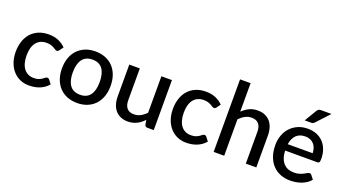

<svg xmlns="http://www.w3.org/2000/svg" viewBox="-58 -1286 3291 1840"><g transform="rotate(20 1587.5 -366.0)"><path d="M426 -410Q421 -403.5 416.5 -400Q412 -396.5 403.5 -396.5Q395 -396.5 385.8 -402.5Q376.5 -408.5 363.8 -415.8Q351 -423 333 -429Q315 -435 288 -435Q253 -435 226.8 -422.5Q200.5 -410 182.8 -386.8Q165 -363.5 156.2 -330.2Q147.5 -297 147.5 -255.5Q147.5 -212.5 157 -179Q166.5 -145.5 184.2 -122.5Q202 -99.5 227.2 -87.5Q252.5 -75.5 284 -75.5Q315 -75.5 334.5 -83Q354 -90.5 367 -99.5Q380 -108.5 389.2 -116Q398.5 -123.5 409 -123.5Q422 -123.5 429 -113.5L459.5 -74Q441 -51.5 418.5 -36Q396 -20.5 371 -10.8Q346 -1 319 3.2Q292 7.5 264.5 7.5Q217 7.5 175.8 -10.2Q134.5 -28 103.8 -61.8Q73 -95.5 55.2 -144.2Q37.5 -193 37.5 -255.5Q37.5 -312 53.5 -360.2Q69.5 -408.5 100.2 -443.5Q131 -478.5 176.5 -498.2Q222 -518 281.5 -518Q337 -518 379.2 -500Q421.5 -482 454.5 -449Z M757 -518Q813.5 -518 859.2 -499.5Q905 -481 937.2 -447Q969.5 -413 987 -364.5Q1004.5 -316 1004.5 -255.5Q1004.5 -195 987 -146.5Q969.5 -98 937.2 -63.8Q905 -29.5 859.2 -11Q813.5 7.5 757 7.5Q700 7.5 654.2 -11Q608.5 -29.5 576 -63.8Q543.5 -98 526 -146.5Q508.5 -195 508.5 -255.5Q508.5 -316 526 -364.5Q543.5 -413 576 -447Q608.5 -481 654.2 -499.5Q700 -518 757 -518ZM757 -76.5Q826 -76.5 859.8 -122.8Q893.5 -169 893.5 -255Q893.5 -341 859.8 -387.8Q826 -434.5 757 -434.5Q687 -434.5 653 -387.8Q619 -341 619 -255Q619 -169 653 -122.8Q687 -76.5 757 -76.5Z M1537.5 -510V0H1472.5Q1451 0 1445 -20.5L1437 -68Q1421 -51 1403.2 -37Q1385.5 -23 1365.5 -13Q1345.5 -3 1322.8 2.5Q1300 8 1274 8Q1232 8 1200 -6Q1168 -20 1146.2 -45.5Q1124.5 -71 1113.5 -106.8Q1102.5 -142.5 1102.5 -185.5V-510H1210V-185.5Q1210 -134 1233.8 -105.5Q1257.5 -77 1306 -77Q1341.5 -77 1372.2 -93.2Q1403 -109.5 1430 -138V-510Z M2029 -410Q2024 -403.5 2019.5 -400Q2015 -396.5 2006.5 -396.5Q1998 -396.5 1988.8 -402.5Q1979.5 -408.5 1966.8 -415.8Q1954 -423 1936 -429Q1918 -435 1891 -435Q1856 -435 1829.8 -422.5Q1803.5 -410 1785.8 -386.8Q1768 -363.5 1759.2 -330.2Q1750.5 -297 1750.5 -255.5Q1750.5 -212.5 1760 -179Q1769.5 -145.5 1787.2 -122.5Q1805 -99.5 1830.2 -87.5Q1855.5 -75.5 1887 -75.5Q1918 -75.5 1937.5 -83Q1957 -90.5 1970 -99.5Q1983 -108.5 1992.2 -116Q2001.5 -123.5 2012 -123.5Q2025 -123.5 2032 -113.5L2062.5 -74Q2044 -51.5 2021.5 -36Q1999 -20.5 1974 -10.8Q1949 -1 1922 3.2Q1895 7.5 1867.5 7.5Q1820 7.5 1778.8 -10.2Q1737.5 -28 1706.8 -61.8Q1676 -95.5 1658.2 -144.2Q1640.5 -193 1640.5 -255.5Q1640.5 -312 1656.5 -360.2Q1672.5 -408.5 1703.2 -443.5Q1734 -478.5 1779.5 -498.2Q1825 -518 1884.5 -518Q1940 -518 1982.2 -500Q2024.5 -482 2057.5 -449Z M2256 -449.5Q2287.5 -480.5 2325 -499.2Q2362.5 -518 2412.5 -518Q2454.5 -518 2486.2 -504Q2518 -490 2539.8 -464.5Q2561.5 -439 2572.5 -403.2Q2583.5 -367.5 2583.5 -324.5V0H2476.5V-324.5Q2476.5 -376 2452.8 -404.5Q2429 -433 2380.5 -433Q2344.5 -433 2313.8 -416.5Q2283 -400 2256 -371.5V0H2148.5V-740H2256Z M3044 -312.5Q3044 -339.5 3036.2 -362.8Q3028.5 -386 3013.5 -403.2Q2998.5 -420.5 2976.2 -430.2Q2954 -440 2925 -440Q2866.5 -440 2833 -406.5Q2799.5 -373 2790.5 -312.5ZM2787.5 -246.5Q2789.5 -203 2801 -171.2Q2812.5 -139.5 2831.8 -118.5Q2851 -97.5 2877.8 -87.2Q2904.5 -77 2937.5 -77Q2969 -77 2992 -84.2Q3015 -91.5 3032 -100.2Q3049 -109 3061 -116.2Q3073 -123.5 3083 -123.5Q3096 -123.5 3103 -113.5L3133.5 -74Q3114.5 -51.5 3090.5 -36Q3066.5 -20.5 3039.5 -10.8Q3012.5 -1 2984 3.2Q2955.5 7.5 2928.5 7.5Q2875.5 7.5 2830.2 -10.2Q2785 -28 2751.8 -62.5Q2718.5 -97 2699.8 -148Q2681 -199 2681 -265.5Q2681 -318.5 2697.8 -364.5Q2714.5 -410.5 2745.8 -444.5Q2777 -478.5 2821.8 -498.2Q2866.5 -518 2923 -518Q2970 -518 3010 -502.8Q3050 -487.5 3079 -458Q3108 -428.5 3124.2 -385.8Q3140.5 -343 3140.5 -288.5Q3140.5 -263.5 3135 -255Q3129.5 -246.5 3115 -246.5ZM3085.5 -728 2965 -598.5Q2957 -589.5 2949.2 -586Q2941.5 -582.5 2929 -582.5H2865L2937.5 -703.5Q2944.5 -716 2953.8 -722Q2963 -728 2981 -728Z"/></g></svg>

Font: Lato 2
Style: Regular
Weight: 600
Designer: Lukasz Dziedzic with Adam Twardoch and Botio Nikoltchev
Foundry: tyPoland Lukasz Dziedzic
Version: Version 2.015; 2015-08-06; http://www.latofonts.com/